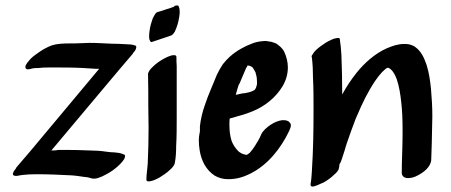

<svg xmlns="http://www.w3.org/2000/svg" viewBox="-20 -651 1653 703"><path d="M438 -78C438 -84 436 -85 432 -86C421 -91 411 -92 400 -93C379 -93 359 -98 338 -99C304 -100 268 -102 231 -102H193C185 -100 176 -100 168 -100L367 -337C400 -377 434 -416 466 -454L468 -458C472 -461 479 -471 479 -478C479 -482 478 -484 473 -485C464 -488 453 -489 443 -489C425 -490 407 -491 389 -491C363 -492 335 -494 308 -494C289 -494 271 -492 252 -492H234C212 -492 189 -491 170 -485C154 -479 139 -471 123 -460L119 -457C106 -448 93 -439 84 -426C81 -423 73 -413 73 -406C73 -405 73 -402 74 -401C75 -399 79 -397 82 -397C87 -397 93 -399 97 -400C105 -402 114 -402 122 -402C138 -404 153 -404 169 -404C207 -404 246 -404 284 -402L332 -399H343L139 -155C106 -115 73 -76 40 -38L38 -34C33 -28 29 -22 27 -15C27 -8 33 -7 38 -7H43C69 -13 99 -13 128 -13H118C159 -13 200 -11 241 -9C258 -8 275 -5 290 -3C300 -3 311 1 319 3H329C337 2 346 -2 354 -5C372 -14 389 -23 403 -35C415 -45 427 -56 435 -69Z M627 -281V-217C627 -184 627 -150 625 -117C625 -96 624 -74 620 -54C618 -44 609 -35 602 -29C591 -18 577 -9 564 -1C553 5 541 11 528 13H524C520 13 516 12 516 7C516 -13 520 -34 521 -54C523 -98 524 -141 524 -185C524 -210 523 -236 523 -261C523 -301 523 -342 522 -382C524 -388 527 -393 531 -398L540 -407C551 -418 564 -427 578 -435C589 -441 601 -447 613 -449H617C622 -449 626 -448 626 -442C626 -431 626 -420 627 -409ZM625 -631C623 -630 622 -630 620 -630C619 -628 617 -627 616 -626C615 -625 614 -625 613 -625C605 -622 597 -619 589 -617C577 -613 566 -609 554 -606C552 -604 551 -602 549 -601C545 -595 542 -589 539 -583C534 -569 530 -555 528 -541C527 -534 526 -527 526 -520C526 -516 526 -511 527 -507L530 -500C531 -498 533 -497 535 -497C536 -497 537 -497 538 -498L586 -514C594 -517 602 -519 609 -522C613 -525 618 -531 620 -535C628 -552 633 -569 636 -588C637 -594 638 -601 638 -608C638 -615 637 -622 634 -628C633 -631 631 -631 629 -631Z M1013 -211C997 -209 983 -202 969 -193C958 -185 943 -173 937 -160C930 -143 921 -128 911 -113C906 -106 901 -99 895 -92L887 -86C886 -85 883 -84 882 -84L873 -86C866 -88 859 -92 853 -97C842 -108 834 -120 828 -135C822 -154 820 -174 820 -194C820 -202 820 -210 821 -217C848 -225 878 -232 906 -244C950 -262 991 -295 1015 -336C1027 -356 1034 -380 1034 -404C1034 -424 1029 -444 1020 -463C1015 -472 1008 -479 999 -486C992 -493 982 -495 973 -498C967 -498 959 -501 952 -501C946 -501 942 -500 938 -500C927 -499 914 -496 904 -492C874 -481 846 -465 822 -444C813 -436 804 -426 796 -416C787 -402 781 -392 774 -377C759 -339 742 -303 730 -266C721 -241 715 -215 712 -189V-171C712 -167 711 -166 711 -165C709 -155 708 -146 708 -137C708 -125 709 -113 711 -101C717 -63 734 -29 766 -8C780 0 796 5 813 5H818C844 5 870 -2 894 -14C960 -46 1008 -107 1039 -172C1042 -179 1045 -186 1045 -192C1045 -196 1044 -199 1041 -202C1036 -209 1027 -211 1019 -211ZM921 -344C921 -339 918 -334 917 -329L914 -324C913 -321 905 -318 903 -317C895 -313 885 -312 877 -310C867 -310 853 -305 843 -304C844 -304 852 -341 857 -345L882 -404C885 -404 885 -409 885 -410C886 -411 887 -411 888 -411C890 -411 893 -410 894 -410C898 -409 901 -407 904 -405C909 -398 913 -392 916 -385C916 -381 917 -381 917 -380C920 -370 921 -361 921 -352Z M1558 -326C1555 -355 1551 -385 1542 -413C1533 -439 1523 -463 1499 -480C1490 -486 1477 -490 1465 -490H1460C1437 -490 1417 -483 1396 -474C1353 -455 1315 -421 1286 -385C1266 -360 1248 -333 1233 -305C1233 -354 1232 -402 1230 -450C1229 -470 1227 -489 1224 -509C1224 -511 1221 -512 1218 -512C1212 -512 1203 -509 1202 -509C1189 -504 1175 -497 1163 -488C1151 -480 1139 -471 1130 -460L1124 -451C1122 -449 1121 -447 1121 -444C1121 -443 1121 -441 1122 -440C1125 -415 1126 -390 1126 -366C1128 -328 1128 -290 1128 -252C1128 -177 1127 -101 1122 -26C1121 -9 1120 7 1117 24C1117 30 1120 32 1124 32C1134 32 1151 23 1160 19C1162 19 1165 17 1165 17C1179 9 1192 0 1203 -11C1210 -17 1220 -26 1221 -36C1222 -40 1223 -45 1223 -50C1227 -55 1229 -61 1231 -67C1238 -86 1243 -105 1249 -124C1260 -156 1271 -187 1283 -218L1288 -229C1306 -272 1327 -315 1353 -354C1361 -366 1370 -377 1379 -387L1392 -399L1397 -402C1399 -403 1400 -403 1401 -403C1402 -403 1408 -400 1411 -397C1422 -387 1428 -373 1433 -360C1442 -333 1446 -305 1449 -278C1453 -244 1454 -211 1454 -177V-159C1454 -112 1451 -65 1451 -18C1451 -6 1461 0 1470 1H1476C1487 1 1499 -3 1508 -8C1531 -19 1559 -41 1559 -68C1559 -89 1561 -109 1561 -130C1561 -164 1563 -194 1563 -225C1563 -259 1561 -292 1558 -326Z"/></svg>

Font: Petaluma Script
Style: Regular
Weight: 400
Designer: Daniel Spreadbury
Foundry: Steinberg Media Technologies GmbH
Version: Version 1.10